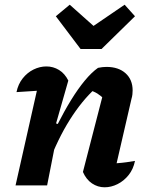

<svg xmlns="http://www.w3.org/2000/svg" viewBox="-20 -787 627 815"><path d="M332 -57 417 -386 426 -363Q409 -380 394 -389.5Q379 -399 358 -405L385 -412Q327 -359 276 -278Q225 -197 184 -88L171 -139Q195 -201 223.5 -257.5Q252 -314 281.5 -362Q311 -410 340 -445Q369 -480 396 -499Q406 -501 414.5 -502Q423 -503 432 -503Q483 -503 513 -476Q543 -449 543 -403Q543 -395 542 -386Q541 -377 538 -367L475 -94Q501 -96 518 -98.5Q535 -101 553 -104Q546 -69 526 -44Q506 -19 479 -5.5Q452 8 424 8Q395 8 370.5 -8.5Q346 -25 332 -57ZM46 0 151 -466 169 -404Q145 -402 120 -400.5Q95 -399 50 -396Q57 -430 76.5 -454.5Q96 -479 122.5 -492Q149 -505 177 -505Q206 -505 230.5 -490Q255 -475 270 -445L218 -263L231 -259L180 0ZM322 -579 217 -718 276 -767 377 -677 509 -767 553 -718 411 -579Z"/></svg>

Font: Piazzolla Thin ExtraBold
Style: Italic
Weight: 800
Italic angle: -11.3°
Version: Version 2.005